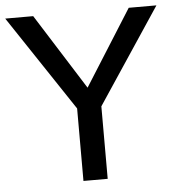

<svg xmlns="http://www.w3.org/2000/svg" viewBox="-51 -734 719 782"><g transform="rotate(-5 308.0 -343.5)"><path d="M308.6 -377 113.3 -686.5H-1L258.8 -296.4V0H357.9V-296.4L617.2 -686.5H503.9Z"/></g></svg>

Font: Estedad Medium
Style: Regular
Weight: 500
Designer: Amin Abedi
Version: Version 7.3